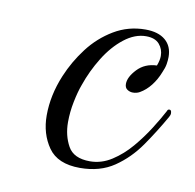

<svg xmlns="http://www.w3.org/2000/svg" viewBox="-50 -380 448 442"><g transform="rotate(10 174.0 -159.0)"><path d="M163 11Q111 11 89 -20.5Q67 -52 67 -95Q67 -142 87 -190Q102 -226 126 -257.5Q150 -289 183.5 -309Q217 -329 257 -329Q287 -329 303.5 -315Q320 -301 320 -276Q320 -268 318.5 -259Q317 -250 312 -239Q305 -221 294 -207Q283 -193 269 -185Q262 -181 253 -181Q246 -181 240 -185Q234 -189 234 -198Q234 -214 251.5 -232.5Q269 -251 297 -252Q302 -265 302 -275Q302 -291 292 -302.5Q282 -314 261 -314Q235 -314 210 -294.5Q185 -275 165.5 -243.5Q146 -212 134 -177Q128 -161 123 -136.5Q118 -112 118 -88Q118 -57 131.5 -32.5Q145 -8 183 -8Q210 -8 234 -23.5Q258 -39 277.5 -62Q297 -85 312.5 -109.5Q328 -134 338 -153Q339 -157 343 -157Q348 -157 348 -149Q348 -145 345 -140Q324 -103 300 -68.5Q276 -34 243 -11.5Q210 11 163 11Z"/></g></svg>

Font: MonteCarlo
Style: Regular
Weight: 400
Designer: Robert E. Leuschke
Foundry: Robert E. Leuschke
Version: Version 1.010; ttfautohint (v1.8.3)